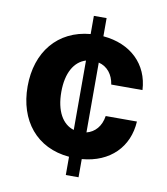

<svg xmlns="http://www.w3.org/2000/svg" viewBox="-82 -796 751 864"><g transform="rotate(10 293.5 -363.5)"><path d="M277 0H335.2V-83.1C463.8 -93.8 543.7 -175.8 550.4 -292.6H407.7C400.6 -245 373.2 -214.5 335.2 -204.9V-524.1C375.4 -514.2 400.9 -481.5 407.7 -436.4H550.4C544.4 -553.6 461.3 -633.5 335.2 -644.2V-727.3H277V-644.2C128.6 -631.4 38.4 -520.6 38.4 -363.3C38.4 -207.4 127.1 -96.2 277 -83.5ZM192.1 -365.4C192.1 -452.1 224.8 -507.5 277 -523.1V-206C224.4 -221.6 192.1 -277.7 192.1 -365.4Z"/></g></svg>

Font: Margiela Sans
Style: Bold
Weight: 700
Designer: Stefan Endress, Andreas Faust
Version: Version 1.100;FEAKit 1.0